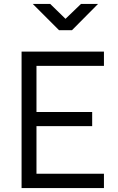

<svg xmlns="http://www.w3.org/2000/svg" viewBox="-20 -959 604 979"><path d="M90 -696H510V-623H166V-388H450V-316H166V-73H510V0H90ZM347 -805H281L147 -939H236L314 -863L393 -939H480Z"/></svg>

Font: TitilliumText22L 400 wt
Style: 400 wt
Weight: 400
Designer: Campivisivi
Foundry: Campivisivi
Version: 1.000